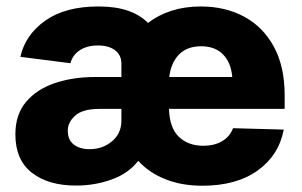

<svg xmlns="http://www.w3.org/2000/svg" viewBox="-20 -573 947 603"><path d="M218.8 9.8Q131.8 9.8 80.1 -30.5Q28.3 -70.8 28.3 -151.4Q28.3 -213.4 62 -253.2Q95.7 -293 152.3 -312Q209 -331.1 276.9 -331.1H361.3V-373Q361.3 -399.9 341.6 -415Q321.8 -430.2 287.6 -430.2Q253.4 -430.2 230.7 -415.3Q208 -400.4 201.2 -374.5L43.9 -394.5Q59.6 -463.9 122.3 -508.3Q185.1 -552.7 289.1 -552.7Q343.8 -552.7 382.1 -539.3Q420.4 -525.9 444.8 -501Q477.1 -525.9 518.8 -539.3Q560.5 -552.7 610.4 -552.7Q687.5 -552.7 747.1 -520.5Q806.6 -488.3 840.3 -426Q874 -363.8 874 -273.9V-231H510.7Q512.7 -170.9 542 -143.1Q571.3 -115.2 618.7 -115.2Q652.8 -115.2 677.2 -129.4Q701.7 -143.6 711.9 -170.4L871.1 -166Q856 -85.4 789.3 -37.6Q722.7 10.3 615.7 10.3Q550.3 10.3 499 -10.3Q447.8 -30.8 414.1 -67.9Q384.3 -28.8 331.3 -9.5Q278.3 9.8 218.8 9.8ZM361.3 -231H292.5Q239.7 -231 216.3 -210Q192.9 -189 192.9 -163.1Q192.9 -133.3 211.9 -118.9Q231 -104.5 261.2 -104.5Q302.7 -104.5 332 -129.4Q361.3 -154.3 361.3 -194.3ZM511.7 -331.1H709.5Q705.6 -376.5 680.4 -402.1Q655.3 -427.7 611.8 -427.7Q567.4 -427.7 542 -401.6Q516.6 -375.5 511.7 -331.1Z"/></svg>

Font: Inter Extra Bold
Style: Regular
Weight: 800
Designer: Rasmus Andersson
Foundry: rsms
Version: Version 4.000;git-3c8e0fc